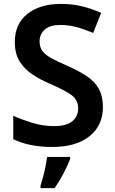

<svg xmlns="http://www.w3.org/2000/svg" viewBox="-20 -744 590 985"><path d="M508 -195Q508 -100 439 -45Q370 10 248 10Q130 10 48 -30V-150Q93 -130 147 -113.5Q201 -97 257 -97Q321 -97 351 -122Q381 -147 381 -188Q381 -233 343 -259Q305 -285 232 -316Q188 -335 148 -361Q108 -387 82 -427Q56 -467 56 -529Q56 -621 120.5 -672.5Q185 -724 293 -724Q350 -724 399.5 -712Q449 -700 499 -678L458 -575Q413 -594 372.5 -605Q332 -616 289 -616Q237 -616 210 -592.5Q183 -569 183 -532Q183 -502 198 -482Q213 -462 244.5 -445Q276 -428 326 -406Q383 -381 424 -354Q465 -327 486.5 -289Q508 -251 508 -195ZM340 71Q329 101 307.5 142.5Q286 184 260 221H188V208Q194 190 201 163.5Q208 137 213.5 109.5Q219 82 222 61H340Z"/></svg>

Font: Noto Sans SemiBold
Style: Regular
Weight: 600
Designer: Monotype Design Team
Foundry: Monotype Imaging Inc.
Version: Version 2.007